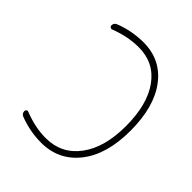

<svg xmlns="http://www.w3.org/2000/svg" viewBox="-208 -893 1009 1009"><g transform="rotate(45 296.5 -388.0)"><path d="M265.6 -44.9Q381.8 -44.9 450.7 -136.7Q519.5 -228.5 519.5 -387.7Q519.5 -547.9 454.1 -638.2Q388.7 -728.5 274.4 -728.5Q192.4 -728.5 108.4 -695.3Q102.5 -693.4 96.7 -697.3Q90.8 -701.2 90.8 -707Q90.8 -726.6 108.4 -733.4Q188.5 -764.6 274.4 -764.6Q402.3 -764.6 478 -664.6Q553.7 -564.5 553.7 -387.7Q553.7 -210.9 474.6 -110.8Q395.5 -10.7 265.6 -10.7Q182.6 -10.7 103.5 -41Q85.9 -47.9 85.9 -66.4Q85.9 -73.2 91.8 -77.1Q97.7 -81.1 103.5 -78.1Q186.5 -44.9 265.6 -44.9Z"/></g></svg>

Font: Gen Jyuu Gothic ExtraLight
Style: Regular
Weight: 100
Designer: [Source Han Sans]
Ryoko NISHIZUKA  (kana & ideographs); Paul D. Hunt (Latin, Greek & Cyrillic); Wenlong ZHANG  (bopomofo
Version: Version 1.002.20150607